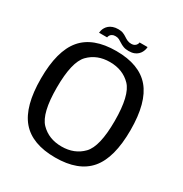

<svg xmlns="http://www.w3.org/2000/svg" viewBox="-183 -929 1019 1071"><g transform="rotate(30 327.0 -394.0)"><path d="M323 5Q472 5 541.8 -77Q611.5 -159 611.5 -337.5Q611.5 -515.5 541.8 -598Q472 -680.5 323 -680.5Q173.5 -680.5 104 -598Q34.5 -515.5 34.5 -337.5Q34.5 -159 104.2 -77Q174 5 323 5ZM323 -66Q240 -66 188.2 -119.5Q136.5 -173 136.5 -337.5Q136.5 -503 188.2 -556.2Q240 -609.5 323 -609.5Q406 -609.5 457.8 -556.2Q509.5 -503 509.5 -337.5Q509.5 -173 457.8 -119.5Q406 -66 323 -66ZM380.5 -714.5Q401 -714.5 415 -719.8Q429 -725 438.2 -733.8Q447.5 -742.5 452.5 -752.2Q457.5 -762 459.8 -771Q462 -780 462 -786.5H410.5Q410.5 -781 406.5 -773.8Q402.5 -766.5 394.5 -761.5Q386.5 -756.5 374 -756.5Q358.5 -756.5 347.5 -761.8Q336.5 -767 326.2 -774Q316 -781 303.5 -786.2Q291 -791.5 272 -791.5Q252 -791.5 237.5 -786.2Q223 -781 213.5 -772.8Q204 -764.5 198.5 -755.2Q193 -746 190.5 -736.8Q188 -727.5 187.5 -720.5H239.5Q240 -726.5 243.8 -733.2Q247.5 -740 255.8 -745Q264 -750 277.5 -750Q291 -750 301.2 -744.8Q311.5 -739.5 322.2 -732.2Q333 -725 346.8 -719.8Q360.5 -714.5 380.5 -714.5Z"/></g></svg>

Font: Anybody UltraCondensed Thin
Style: Regular
Weight: 400
Version: Version 1.111